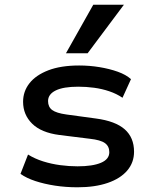

<svg xmlns="http://www.w3.org/2000/svg" viewBox="-20 -786 649 815"><path d="M309 9Q259 9 213.5 2Q168 -5 130 -17.5Q92 -30 67 -48L99 -130Q128 -112 163 -101Q198 -90 235.5 -85Q273 -80 309 -80Q373 -80 408.5 -95Q444 -110 444 -140Q444 -165 425.5 -178.5Q407 -192 361 -197L232 -213Q155 -223 116.5 -261Q78 -299 78 -354Q78 -398 105 -432.5Q132 -467 185 -487.5Q238 -508 316 -508Q360 -508 402.5 -501Q445 -494 480 -481.5Q515 -469 536 -450L500 -371Q475 -388 444 -398.5Q413 -409 379.5 -413.5Q346 -418 312 -418Q249 -418 216.5 -402Q184 -386 184 -357Q184 -332 201.5 -319Q219 -306 262 -300L387 -283Q470 -272 509.5 -237Q549 -202 549 -142Q549 -96 520 -62Q491 -28 437 -9.5Q383 9 309 9ZM260 -560 376 -766H506L352 -560Z"/></svg>

Font: Nunito Sans 7pt SemiExpanded SemiBold
Style: Regular
Weight: 600
Width: 6
Designer: Vernon Adams
Foundry: Vernon Adams
Version: Version 3.101;gftools[0.9.27]